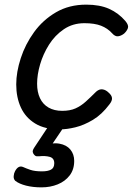

<svg xmlns="http://www.w3.org/2000/svg" viewBox="-20 -539 573 828"><path d="M238 19Q173 19 131.5 -6.5Q90 -32 70 -75.5Q50 -119 50 -175Q50 -228 69.5 -288Q89 -348 127 -400.5Q165 -453 221.5 -486Q278 -519 352 -519Q410 -519 450.5 -501Q491 -483 521 -448Q536 -430 531.5 -417.5Q527 -405 515 -394Q502 -384 489 -382.5Q476 -381 463 -396Q444 -417 416 -428Q388 -439 344 -439Q294 -439 255.5 -413Q217 -387 191.5 -346.5Q166 -306 153 -261.5Q140 -217 140 -178Q140 -142 152.5 -115.5Q165 -89 189.5 -75Q214 -61 248 -61Q282 -61 305.5 -71.5Q329 -82 349.5 -100.5Q370 -119 395 -144Q409 -156 423 -153.5Q437 -151 448 -140Q462 -128 463 -116Q464 -104 452 -89Q419 -45 380.5 -22Q342 1 305 10Q268 19 238 19ZM159 269Q122 269 92.5 261.5Q63 254 46 241Q38 233 39 220.5Q40 208 45 199Q52 186 60.5 181.5Q69 177 79 181Q92 187 111 193.5Q130 200 161 200Q186 200 200 192.5Q214 185 214 165Q214 143 194.5 137.5Q175 132 148 135Q137 136 132.5 133Q128 130 124 124Q120 117 121.5 110.5Q123 104 128 97L201 -13H270L190 105L161 89Q205 75 236 80.5Q267 86 283.5 106Q300 126 300 155Q300 192 280.5 217.5Q261 243 229 256Q197 269 159 269Z"/></svg>

Font: Playwrite DK Loopet
Style: Regular
Weight: 400
Designer: Veronika Burian, José Scaglione
Foundry: TypeTogether
Version: Version 1.002